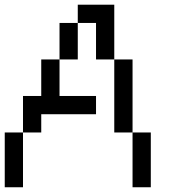

<svg xmlns="http://www.w3.org/2000/svg" viewBox="-20 -789 732 809"><path d="M0 0V-230.8H76.9V0ZM538.5 0V-230.8H615.4V0ZM76.9 -230.8V-384.6H153.8V-538.5H230.8V-384.6H384.6V-307.7H153.8V-230.8ZM461.5 -230.8V-538.5H538.5V-230.8ZM230.8 -538.5V-692.3H307.7V-538.5ZM384.6 -538.5V-692.3H307.7V-769.2H461.5V-538.5Z"/></svg>

Font: Mintsoda - Lime Green 13x16
Style: Regular
Weight: 400
Designer: Mintsoda-15
Version: Version 1.0